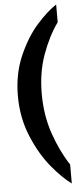

<svg xmlns="http://www.w3.org/2000/svg" viewBox="-64 -820 452 1058"><g transform="rotate(-5 162.0 -291.0)"><path d="M35 -302Q35 -423 78 -522Q121 -621 179 -686.5Q237 -752 289 -786V-688Q238 -617 202.5 -519Q167 -421 167 -302Q167 -182 203 -79Q239 24 289 99V204Q237 166 179 95.5Q121 25 78 -78Q35 -181 35 -302Z"/></g></svg>

Font: Suez One
Style: Regular
Weight: 400
Version: Version 1.000